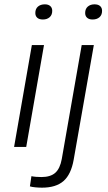

<svg xmlns="http://www.w3.org/2000/svg" viewBox="-20 -678 500 886"><path d="M45 0 127 -470H183L101 0ZM178 -588Q161 -588 152 -596Q143 -604 143 -618Q143 -637 155 -647.5Q167 -658 187 -658Q203 -658 212 -650Q221 -642 221 -628Q221 -609 209 -598.5Q197 -588 178 -588ZM174 188Q160 188 143.5 186.5Q127 185 118 182L125 135Q134 137 146.5 138Q159 139 171 139Q213 139 235 119.5Q257 100 265 56L357 -470H413L320 59Q308 127 273 157.5Q238 188 174 188ZM407 -588Q391 -588 382 -596Q373 -604 373 -618Q373 -637 385 -647.5Q397 -658 416 -658Q433 -658 442 -650Q451 -642 451 -628Q451 -609 439 -598.5Q427 -588 407 -588Z"/></svg>

Font: Gantari Light
Style: Italic
Weight: 300
Italic angle: -10°
Version: Version 1.000